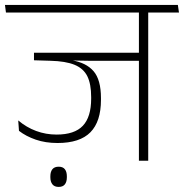

<svg xmlns="http://www.w3.org/2000/svg" viewBox="-38 -648 742 774"><path d="M559.5 -607.5H522V0H559.5ZM459 -597.5H683.5L679 -628H455ZM632.5 -597.5 629 -628H-18L-14 -597.5ZM537 -435.5H99V-405L227.5 -404.5L319 -403H537ZM250.5 -418.5H99V-405L165 -403Q226.5 -401.5 262.5 -386.8Q298.5 -372 314 -340.8Q329.5 -309.5 329.5 -256.5V-250.5Q329.5 -176.5 296 -141Q262.5 -105.5 190 -105.5Q147 -105.5 107.8 -120Q68.5 -134.5 35.5 -162.5L38.5 -120.5Q67 -98.5 106.2 -85Q145.5 -71.5 194 -71.5Q284 -71.5 326.5 -114.8Q369 -158 369 -245.5V-252.5Q369 -326.5 339.2 -361Q309.5 -395.5 250.5 -405ZM198.5 105.5Q215.5 105.5 223.5 95.2Q231.5 85 231.5 67Q231.5 66.5 231.5 64.8Q231.5 63 231.5 62.5Q231.5 44.5 223.5 34.2Q215.5 24 198.5 24Q181.5 24 173.2 34.2Q165 44.5 165 62.5Q165 63 165 64.8Q165 66.5 165 67Q165 84.5 173.2 95Q181.5 105.5 198.5 105.5Z"/></svg>

Font: Anek Devanagari ExtraLight
Style: Regular
Weight: 250
Designer: Kailash Malviya (Devanagari) & Yesha Goshar (Latin)
Foundry: Ek Type
Version: Version 1.003